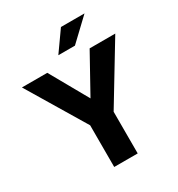

<svg xmlns="http://www.w3.org/2000/svg" viewBox="-213 -1069 1121 1207"><g transform="rotate(-30 347.0 -465.0)"><path d="M686 -723 431.5 -302.5V0H261V-302.5L8.5 -723H192.5L347.5 -448L500 -723ZM411 -929.5H582L428.5 -784H308Z"/></g></svg>

Font: Public Sans Thin ExtraBold
Style: Regular
Weight: 800
Version: Version 1.007